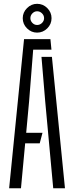

<svg xmlns="http://www.w3.org/2000/svg" viewBox="-20 -1010 398 1030"><path d="M29 0 109 -800H250.5L256 -743.5H158L136 -465L120.5 -297.5H208L193 -241H115L92.5 0ZM265.5 0 222.5 -466.5 202.5 -705H258.5L328.5 0ZM179 -835Q148 -835 125 -857.8Q102 -880.5 102 -912.5Q102 -943.5 125 -966.5Q148 -989.5 179 -989.5Q211 -989.5 233.8 -966.5Q256.5 -943.5 256.5 -912.5Q256.5 -880.5 233.5 -857.8Q210.5 -835 179 -835ZM179 -876Q194.5 -876 205.5 -887Q216.5 -898 216.5 -912.5Q216.5 -927.5 205.2 -938.5Q194 -949.5 179 -949.5Q165 -949.5 154 -938.5Q143 -927.5 143 -912.5Q143 -898 153.8 -887Q164.5 -876 179 -876Z"/></svg>

Font: Big Shoulders Stencil Text Thin Light
Style: Regular
Weight: 300
Version: Version 2.001